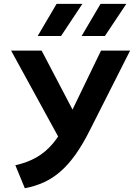

<svg xmlns="http://www.w3.org/2000/svg" viewBox="-20 -962 694 994"><path d="M108.5 12.5 59.5 -106.5Q120.5 -120 168.2 -147Q216 -174 254.2 -219.5Q292.5 -265 325.5 -333L503 -700H653.5L444 -285.5Q408 -214 371 -162Q334 -110 293.8 -74.8Q253.5 -39.5 207.8 -18.5Q162 2.5 108.5 12.5ZM305 -211.5 37.5 -700H195.5L392.5 -324ZM402.5 -775.5 500.5 -942H634L523 -775.5ZM175 -775.5 273 -942H406.5L296 -775.5Z"/></svg>

Font: Geologica Cursive Medium
Style: Regular
Weight: 500
Designer: Sindre Bremnes, Frode Helland
Foundry: Monokrom Skriftforlag AS
Version: Version 1.010;gftools[0.9.28]